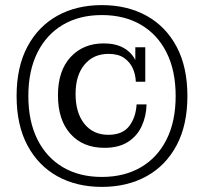

<svg xmlns="http://www.w3.org/2000/svg" viewBox="-20 -717 799 752"><path d="M379 15Q280 15 205 -26.5Q130 -68 87.5 -147.5Q45 -227 45 -341Q45 -455 87.5 -534.5Q130 -614 205 -655.5Q280 -697 379 -697Q478 -697 553.5 -655.5Q629 -614 671.5 -534.5Q714 -455 714 -341Q714 -227 671.5 -147.5Q629 -68 553.5 -26.5Q478 15 379 15ZM379 -24Q467 -24 532 -62Q597 -100 632.5 -171Q668 -242 668 -341Q668 -440 632.5 -511Q597 -582 532 -620Q467 -658 379 -658Q291 -658 226.5 -620Q162 -582 126.5 -511Q91 -440 91 -341Q91 -242 126.5 -171Q162 -100 226.5 -62Q291 -24 379 -24ZM389 -138Q305 -138 256 -192.5Q207 -247 207 -344Q207 -440 256.5 -493.5Q306 -547 386 -547Q432 -547 463 -530Q494 -513 510 -482V-532H549V-397H512Q511 -425 500 -449.5Q489 -474 466 -490Q443 -506 405 -506Q346 -506 311 -464Q276 -422 276 -349Q276 -275 310.5 -232Q345 -189 404 -189Q460 -189 486 -223Q512 -257 515 -308H554Q553 -262 535 -223Q517 -184 481 -161Q445 -138 389 -138Z"/></svg>

Font: Montagu Slab 144pt
Style: Regular
Weight: 400
Designer: Florian Karsten
Foundry: Florian Karsten
Version: Version 1.000; ttfautohint (v1.8.3)